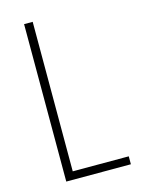

<svg xmlns="http://www.w3.org/2000/svg" viewBox="-110 -778 616 841"><g transform="rotate(-15 198.0 -357.0)"><path d="M84 0H377V-36H123V-714H84Z"/></g></svg>

Font: Noto Sans Devanagari UI Condensed ExtraLight
Style: Regular
Weight: 200
Width: 3
Designer: Jelle Bosma - Monotype Design Team
Foundry: Monotype Imaging Inc.
Version: Version 2.004